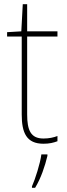

<svg xmlns="http://www.w3.org/2000/svg" viewBox="-20 -678 319 919"><path d="M188 -15C127 -15 110 -55 110 -130V-503H255V-528H110V-658H89L82 -528L14 -524V-503H84V-130C84 -42 107 10 188 10C217 10 236 5 255 -2V-27C237 -20 215 -15 188 -15ZM207 68V61H178C173 103 148 181 133 214V221H148C176 175 195 118 207 68Z"/></svg>

Font: Noto Sans Devanagari SemiCondensed Thin
Style: Regular
Weight: 100
Width: 4
Designer: Jelle Bosma - Monotype Design Team
Foundry: Monotype Imaging Inc.
Version: Version 2.004